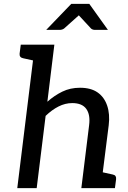

<svg xmlns="http://www.w3.org/2000/svg" viewBox="-20 -969 658 989"><path d="M69 0 160 -739H260L224 -445Q260 -477 301 -497Q342 -517 392 -517Q448 -517 482.5 -493Q517 -469 532 -425Q547 -381 540 -324L499 0H399L439 -324Q446 -378 424.5 -408Q403 -438 352 -438Q316 -438 281.5 -420.5Q247 -403 215 -372L169 0ZM471 0 493 -85 561 -70Q571 -68 575 -62Q579 -56 578 -46L572 0ZM188 -739 167 -654 99 -669Q89 -671 84.5 -677Q80 -683 81 -693L87 -739ZM218 -815 347 -949H440L536 -815H470Q457 -815 449 -822L386 -890L310 -822Q306 -819 300 -817Q294 -815 287 -815Z"/></svg>

Font: Aleo Medium
Style: Italic
Weight: 500
Italic angle: -7°
Designer: Alessio Laiso
Foundry: Alessio Laiso
Version: Version 2.001;gftools[0.9.29]